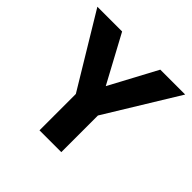

<svg xmlns="http://www.w3.org/2000/svg" viewBox="-163 -810 971 971"><g transform="rotate(45 322.0 -324.5)"><path d="M636 -649H458L322 -395L185 -649H8L243 -260V0H399V-262Z"/></g></svg>

Font: Play
Style: Bold
Weight: 700
Designer: Jonas Hecksher
Foundry: Jonas Hecksher, Playtypeª, e-types AS
Version: Version 1.002